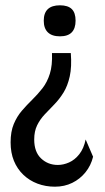

<svg xmlns="http://www.w3.org/2000/svg" viewBox="-20 -555 396 724"><path d="M247 -355Q251 -303 243 -267Q235 -231 219.5 -206Q204 -181 185 -161.5Q166 -142 148.5 -123.5Q131 -105 120 -82.5Q109 -60 109 -29Q109 18 135 42.5Q161 67 198 67Q219 67 240.5 57.5Q262 48 279 26.5Q296 5 303 -29L331 36Q323 69 302.5 94.5Q282 120 252.5 134.5Q223 149 187 149Q152 149 121.5 137.5Q91 126 68 104Q45 82 32.5 51.5Q20 21 20 -18Q20 -59 32 -87.5Q44 -116 62.5 -137.5Q81 -159 101.5 -179Q122 -199 140 -222Q158 -245 168 -277Q178 -309 176 -355ZM206 -535Q236 -535 250.5 -521Q265 -507 265 -477Q265 -448 250.5 -433Q236 -418 206 -418Q176 -418 160.5 -433Q145 -448 145 -477Q145 -535 206 -535Z"/></svg>

Font: Bricolage Grotesque SemiCondensed
Style: Regular
Weight: 400
Width: 4
Designer: Mathieu Triay
Foundry: Atelier Triay
Version: Version 1.001;gftools[0.9.33.dev8+g029e19f]